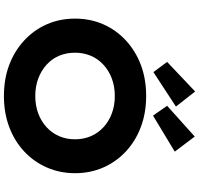

<svg xmlns="http://www.w3.org/2000/svg" viewBox="-38 -968 1016 980"><g transform="rotate(90 470.0 -478.0)"><path d="M471 10Q383 10 311.5 -17Q240 -44 186.5 -93.5Q133 -143 104 -209Q75 -275 75 -353Q75 -431 104 -497Q133 -563 186.5 -612.5Q240 -662 311.5 -689Q383 -716 470 -716Q556 -716 628 -689Q700 -662 753 -612.5Q806 -563 835 -497Q864 -431 864 -353Q864 -276 835 -209.5Q806 -143 753 -93.5Q700 -44 628 -17Q556 10 471 10ZM470 -150Q518 -150 558.5 -165Q599 -180 629 -207.5Q659 -235 675 -272Q691 -309 691 -353Q691 -397 675 -434Q659 -471 629 -498.5Q599 -526 558.5 -541Q518 -556 470 -556Q422 -556 381.5 -541Q341 -526 310.5 -498Q280 -470 264.5 -433Q249 -396 249 -353Q249 -309 264.5 -272Q280 -235 310.5 -207.5Q341 -180 381.5 -165Q422 -150 470 -150ZM348 -753 296 -823 447 -966 524 -868ZM570 -751 520 -823 677 -964 754 -862Z"/></g></svg>

Font: Lexend Exa
Style: Bold
Weight: 700
Designer: Bonnie Shaver-Troup, Thomas Jockin
Foundry: Lexend
Version: Version 1.007